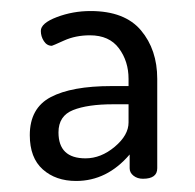

<svg xmlns="http://www.w3.org/2000/svg" viewBox="-20 -760 354 348"><path d="M144 -740Q206 -740 235.5 -705Q265 -670 265 -617V-455Q265 -436 239 -436Q229 -436 222 -441.5Q215 -447 215 -455V-480Q174 -432 118 -432Q81 -432 57.5 -453Q34 -474 34 -515Q34 -564 72 -584Q110 -604 182 -604H213V-617Q213 -649 195.5 -672.5Q178 -696 143 -696Q117 -696 96 -686.5Q75 -677 74 -677Q65 -677 59.5 -685.5Q54 -694 54 -704Q54 -718 83 -729Q112 -740 144 -740ZM213 -538V-571H185Q139 -571 112.5 -560.5Q86 -550 86 -520Q86 -473 135 -473Q163 -473 188 -494Q213 -515 213 -538Z"/></svg>

Font: Dosis
Style: Regular
Weight: 400
Designer: Edgar Tolentino, Pablo Impallari, Igino Marini
Foundry: Edgar Tolentino, Pablo Impallari, Igino Marini
Version: Version 1.007